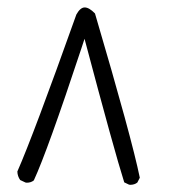

<svg xmlns="http://www.w3.org/2000/svg" viewBox="-20 -352 540 529"><path d="M338.9 157.2Q350.6 157.2 358.4 150.9L365.2 137.7Q343.3 29.8 241.7 -314.9Q225.6 -331.5 213.4 -331.5Q201.2 -331.5 190.4 -312Q71.3 22 27.8 120.6Q28.3 133.8 35.6 144L50.3 150.9Q51.8 151.4 53.7 151.4Q65.4 151.4 73.2 145Q110.4 64.9 204.1 -218.3L212.9 -245.1Q295.4 65.9 322.3 150.4L335.4 156.7Q336.9 157.2 338.9 157.2Z"/></svg>

Font: NaikaiFont
Style: Light
Weight: 300
Version: Version 1.89